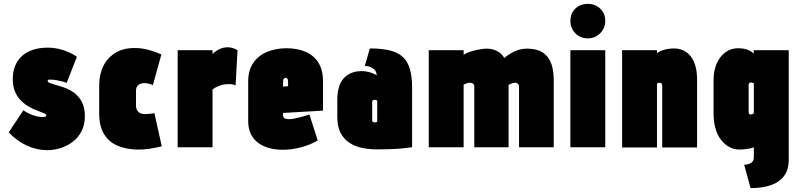

<svg xmlns="http://www.w3.org/2000/svg" viewBox="-20 -760 4132 991"><path d="M324 -332 377 -467Q360 -479 336 -490Q312 -501 284 -507.5Q256 -514 226 -514Q182 -514 148.5 -502.5Q115 -491 92 -469.5Q69 -448 57.5 -418.5Q46 -389 46 -352Q46 -318 55.5 -292.5Q65 -267 80.5 -249Q96 -231 114.5 -218.5Q133 -206 151 -198Q169 -190 184.5 -184.5Q200 -179 209.5 -174.5Q219 -170 219 -165Q219 -162 217.5 -160Q216 -158 213 -157.5Q210 -157 206.5 -156.5Q203 -156 198 -156Q183 -156 164.5 -161Q146 -166 129 -174Q112 -182 101 -191L25 -77Q66 -33 117.5 -9Q169 15 224 15Q259 15 293.5 4Q328 -7 356 -28.5Q384 -50 401 -83Q418 -116 418 -160Q418 -197 407.5 -222.5Q397 -248 380 -265.5Q363 -283 342.5 -294Q322 -305 301.5 -311.5Q281 -318 264 -323Q247 -328 236.5 -332Q226 -336 226 -343Q226 -345 227 -346Q228 -347 229.5 -348Q231 -349 234 -349Q237 -349 241 -349Q256 -349 272.5 -346Q289 -343 303.5 -339Q318 -335 324 -332Z M769 -320 813 -479Q782 -493 749 -502Q716 -511 683 -512Q621 -514 578.5 -489Q536 -464 514 -420.5Q492 -377 492 -320V-174Q492 -110 516 -69.5Q540 -29 583.5 -9.5Q627 10 684 12Q718 13 751 8Q784 3 815 -5L777 -176Q777 -176 773 -175Q769 -174 762 -173.5Q755 -173 747 -172Q739 -171 731 -171Q720 -171 711 -173.5Q702 -176 695.5 -181.5Q689 -187 685.5 -195.5Q682 -204 682 -215V-291Q682 -306 688.5 -315Q695 -324 706 -328Q717 -332 730 -331Q741 -330 751 -327.5Q761 -325 769 -320Z M1196 -319 1206 -501Q1196 -507 1183 -511.5Q1170 -516 1155 -516Q1134 -516 1114 -507Q1094 -498 1077 -481V-501H897V0H1077V-298Q1087 -306 1097.5 -311Q1108 -316 1118.5 -319.5Q1129 -323 1140 -324.5Q1151 -326 1162 -326Q1179 -326 1187.5 -322.5Q1196 -319 1196 -319Z M1441 -166V-177L1647 -189V-343Q1647 -399 1623.5 -436.5Q1600 -474 1557.5 -492.5Q1515 -511 1459 -511Q1403 -511 1358 -492Q1313 -473 1287 -435Q1261 -397 1261 -340V-135Q1261 -97 1274.5 -69Q1288 -41 1312 -23Q1336 -5 1368.5 4Q1401 13 1438 13Q1487 13 1535 0Q1583 -13 1620 -35L1577 -169Q1556 -162 1524 -153.5Q1492 -145 1472 -145Q1463 -145 1457 -146.5Q1451 -148 1447.5 -150.5Q1444 -153 1442.5 -157Q1441 -161 1441 -166ZM1467 -333V-315L1441 -313V-334Q1441 -342 1442 -347Q1443 -352 1446 -355Q1449 -358 1454 -358Q1459 -358 1462 -355Q1465 -352 1466 -346.5Q1467 -341 1467 -333Z M1924 -371Q1919 -375 1907.5 -380Q1896 -385 1880.5 -389Q1865 -393 1846 -393Q1819 -393 1796 -384.5Q1773 -376 1756 -358Q1739 -340 1730 -312Q1721 -284 1721 -246V-156Q1721 -108 1737 -76Q1753 -44 1781.5 -24.5Q1810 -5 1847 3Q1884 11 1927 11Q1947 11 1966 10.5Q1985 10 2003.5 9.5Q2022 9 2039.5 7.5Q2057 6 2074 4Q2091 2 2107 0V-307Q2107 -365 2095.5 -404Q2084 -443 2058.5 -466.5Q2033 -490 1991 -500Q1949 -510 1889 -510L1863 -420Q1872 -420 1883 -417Q1894 -414 1903 -408.5Q1912 -403 1918 -393.5Q1924 -384 1924 -371ZM1927 -240V-131Q1927 -131 1926 -130.5Q1925 -130 1924 -130Q1923 -130 1921 -129.5Q1919 -129 1917.5 -128.5Q1916 -128 1914 -128Q1911 -128 1909 -128.5Q1907 -129 1905 -130.5Q1903 -132 1902 -134Q1901 -136 1901 -138V-232Q1901 -235 1901.5 -237.5Q1902 -240 1903.5 -241.5Q1905 -243 1907 -244Q1909 -245 1912 -245Q1915 -245 1917.5 -244.5Q1920 -244 1922.5 -243Q1925 -242 1927 -240Z M2659 -312V0H2838V-345Q2838 -393 2827.5 -425Q2817 -457 2798 -475.5Q2779 -494 2754 -501.5Q2729 -509 2699 -509Q2678 -509 2657.5 -503Q2637 -497 2618.5 -486Q2600 -475 2583 -461Q2572 -479 2557 -489.5Q2542 -500 2526 -504.5Q2510 -509 2493 -509Q2479 -509 2455.5 -505Q2432 -501 2409.5 -494Q2387 -487 2373 -477V-501H2193V0H2373V-323Q2376 -325 2381 -327Q2386 -329 2392.5 -331Q2399 -333 2406 -333Q2411 -333 2415 -331.5Q2419 -330 2422 -327.5Q2425 -325 2426.5 -321.5Q2428 -318 2428 -313V0H2605V-312Q2605 -314 2605 -317Q2605 -320 2604 -321Q2607 -323 2613 -326Q2619 -329 2626 -331Q2633 -333 2639 -333Q2643 -333 2646.5 -331.5Q2650 -330 2653 -327.5Q2656 -325 2657.5 -321Q2659 -317 2659 -312Z M2924 0H3104V-501H2924ZM3014 -740Q2975 -740 2949.5 -715.5Q2924 -691 2924 -652Q2924 -615 2949.5 -588.5Q2975 -562 3014 -562Q3052 -562 3078 -588.5Q3104 -615 3104 -652Q3104 -691 3078 -715.5Q3052 -740 3014 -740Z M3398 -320V1H3578V-346Q3578 -385 3571 -413Q3564 -441 3552 -459.5Q3540 -478 3525 -489Q3510 -500 3493.5 -505Q3477 -510 3460 -510Q3435 -510 3417 -505.5Q3399 -501 3387.5 -495.5Q3376 -490 3371 -486V-501H3191V1H3371V-328Q3374 -330 3376.5 -331Q3379 -332 3381 -332.5Q3383 -333 3385 -333Q3388 -333 3390.5 -332Q3393 -331 3394.5 -329Q3396 -327 3397 -325Q3398 -323 3398 -320Z M4051 64V-501H3870V-483Q3860 -494 3847 -500Q3834 -506 3819.5 -508.5Q3805 -511 3789 -511Q3754 -511 3725.5 -491Q3697 -471 3680 -434Q3663 -397 3663 -346V-178Q3663 -86 3702.5 -37Q3742 12 3798 12Q3807 12 3817 11Q3827 10 3837.5 8.5Q3848 7 3856.5 5Q3865 3 3871 0V53Q3871 63 3866.5 70.5Q3862 78 3854.5 82Q3847 86 3838.5 88Q3830 90 3821 90L3854 211Q3912 211 3956.5 196.5Q4001 182 4026 149.5Q4051 117 4051 64ZM3871 -330V-178Q3871 -177 3870 -175.5Q3869 -174 3867 -172.5Q3865 -171 3862 -170Q3859 -169 3855 -169Q3851 -169 3848.5 -171Q3846 -173 3845 -176Q3844 -179 3844 -182V-322Q3844 -326 3845 -328Q3846 -330 3847.5 -331.5Q3849 -333 3851.5 -333.5Q3854 -334 3856 -334Q3858 -334 3860.5 -333.5Q3863 -333 3865.5 -332Q3868 -331 3869.5 -330.5Q3871 -330 3871 -330Z"/></svg>

Font: Advent Pro Black
Style: Regular
Weight: 900
Version: Version 3.000